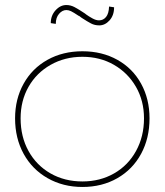

<svg xmlns="http://www.w3.org/2000/svg" viewBox="-20 -734 655 764"><path d="M40 -263Q40 -340 74 -401Q108 -462 169 -496Q230 -530 308 -530Q386 -530 447 -496Q508 -462 541.5 -401Q575 -340 575 -263Q575 -184 541.5 -122Q508 -60 447 -25Q386 10 308 10Q231 10 169.5 -25Q108 -60 74 -122Q40 -184 40 -263ZM553 -263Q553 -333 521 -388.5Q489 -444 433.5 -476Q378 -508 308 -508Q238 -508 181.5 -476Q125 -444 93.5 -388.5Q62 -333 62 -263Q62 -190 93.5 -133Q125 -76 181 -44Q237 -12 308 -12Q378 -12 434 -44Q490 -76 521.5 -133.5Q553 -191 553 -263ZM305 -663 297 -669Q295 -671 293 -671Q272 -685 262.5 -689.5Q253 -694 244 -694Q228 -694 215 -679Q202 -664 202 -639L182 -642Q182 -672 201 -693Q220 -714 244 -714Q261 -714 277 -705.5Q293 -697 317 -681L321 -678L322 -677Q333 -669 347.5 -661Q362 -653 374 -653Q391 -653 402 -666.5Q413 -680 414 -708L434 -705Q434 -673 416 -653Q398 -633 375 -633Q357 -633 342.5 -640.5Q328 -648 305 -663Z"/></svg>

Font: Easer Grotesk Variable
Style: Regular
Weight: 400
Designer: Boardeaser, Bonnie Shaver-Troup, Thomas Jockin
Foundry: Lexend
Version: Version 1.001;Glyphs 3.1.2 (3151)